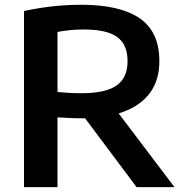

<svg xmlns="http://www.w3.org/2000/svg" viewBox="-20 -768 754 788"><path d="M78.5 0V-723Q111.5 -730 149.8 -736Q188 -742 229 -745.2Q270 -748.5 312 -748.5Q472.5 -748.5 553.2 -693Q634 -637.5 634 -517Q634 -439.5 596 -387.5Q558 -335.5 486 -309Q414 -282.5 311 -282.5Q285 -282.5 262.5 -283.8Q240 -285 216 -286.5V0ZM540.5 0 282.5 -345H435L696 0ZM315.5 -385.5Q413 -385.5 458.2 -417Q503.5 -448.5 503.5 -516.5Q503.5 -563 484.2 -591.8Q465 -620.5 425.5 -633.8Q386 -647 324 -647Q292 -647 266 -644.2Q240 -641.5 216 -637V-390.5Q233.5 -389 248.8 -387.8Q264 -386.5 280 -386Q296 -385.5 315.5 -385.5Z"/></svg>

Font: Encode Sans SemiExpanded SemiBold
Style: Regular
Weight: 600
Width: 6
Designer: Multiple Designers
Foundry: Impallari Type
Version: Version 3.002